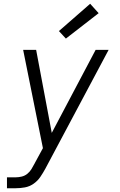

<svg xmlns="http://www.w3.org/2000/svg" viewBox="-20 -785 640 1020"><path d="M17 215V157H64Q79 157 95.5 153Q112 149 125 138.5Q138 128 147 113.5Q156 99 163 85L164 84Q164 84 164 84Q164 84 164 84Q164 83 164 83Q164 83 164 83L208 2L103 -520H172L255 -79L488 -520H557L221 111Q209 133 194.5 154.5Q180 176 158.5 191Q137 206 112.5 210.5Q88 215 64 215ZM330 -580 293 -620 459 -765 504 -715Z"/></svg>

Font: Iosevka SS04 Light Extended
Style: Italic
Weight: 300
Width: 7
Italic angle: -9°
Monospace: yes
Designer: Belleve Invis
Foundry: Belleve Invis
Version: Version 19.0.0; ttfautohint (v1.8.4)